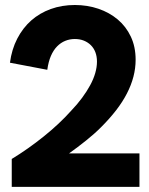

<svg xmlns="http://www.w3.org/2000/svg" viewBox="-20 -732 585 752"><path d="M26 0H526.2V-131.2H250.4Q267.8 -143.6 284.6 -156.3Q301.4 -169 317.5 -181.9Q333.6 -194.8 348.6 -208.1Q363.6 -221.4 377.2 -235.2Q409.6 -267.6 434.7 -300Q459.8 -332.4 476.9 -365.5Q494 -398.6 502.6 -431.7Q511.2 -464.8 511.2 -498Q511.2 -548.8 492.4 -588.6Q473.6 -628.4 441.1 -655.7Q408.6 -683 365.5 -697.7Q322.4 -712.4 273.2 -712.4Q222.4 -712.4 178.9 -696.7Q135.4 -681 102.4 -651.9Q69.4 -622.8 47.6 -580.7Q25.8 -538.6 19 -486.4L165.2 -458.6Q169.6 -490.4 179.4 -513Q189.2 -535.6 203.5 -550.2Q217.8 -564.8 235.5 -572Q253.2 -579.2 273 -579.2Q292.8 -579.2 308.6 -572.8Q324.4 -566.4 335.9 -555Q347.4 -543.6 353.6 -527.3Q359.8 -511 359.8 -490.6Q359.8 -469.4 353.1 -446Q346.4 -422.6 333.3 -398.4Q320.2 -374.2 301.5 -348.8Q282.8 -323.4 258.6 -298.2Q212.8 -247 151.6 -197.8Q90.4 -148.6 26 -109.4Z"/></svg>

Font: Fixel Variable
Style: Regular
Weight: 100
Width: 3
Designer: AlfaBravo + MacPaw
Foundry: Kyrylo Tkachov, Marchela Mozhyna, Serhii Makarenko, Maria Weinstein, Zakhar Kryvoshyya
Version: Version 1.211